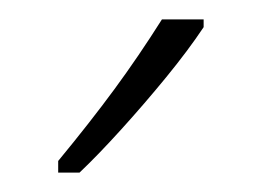

<svg xmlns="http://www.w3.org/2000/svg" viewBox="-20 -784 270 198"><path d="M190 -756Q174 -732 151.5 -704.5Q129 -677 105 -650.5Q81 -624 62 -606H40V-618Q73 -658 98 -692Q123 -726 147 -764H190Z"/></svg>

Font: Noto Sans Malayalam ExtraCondensed ExtraLight
Style: Regular
Weight: 200
Width: 2
Designer: Jelle Bosma - Monotype Design Team
Foundry: Monotype Imaging Inc.
Version: Version 2.104; ttfautohint (v1.8.4.7-5d5b)